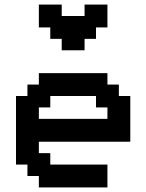

<svg xmlns="http://www.w3.org/2000/svg" viewBox="-20 -820 640 840"><path d="M450 0V-100H200V-150H150V-200H550V-400H500V-450H450V-500H150V-450H100V-400H50V-100H100V-50H150V0ZM150 -300V-350H200V-400H400V-350H450V-300ZM150 -700H200V-650H250V-600H350V-650H400V-700H450V-800H350V-750H250V-800H150Z"/></svg>

Font: Matrix Sans Video
Style: Regular
Weight: 400
Designer: Brad Neil
Version: Version 1.100